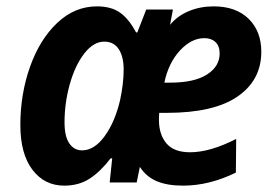

<svg xmlns="http://www.w3.org/2000/svg" viewBox="-20 -574 861 604"><path d="M44 -181Q44 -278 74.5 -364Q105 -450 160 -502Q215 -554 285 -554Q330 -554 358 -534Q386 -514 408 -472H412L440 -544H524L515 -496Q538 -524 574 -539Q610 -554 652 -554Q722 -554 762 -515Q802 -476 802 -411Q802 -322 727.5 -270.5Q653 -219 505 -219H481Q480 -211 480 -197Q480 -151 503.5 -123Q527 -95 578 -95Q641 -95 723 -137L722 -31Q638 10 556 10Q506 10 473 -4Q440 -18 420 -49L410 0H325L333 -76H328Q296 -34 262 -12Q228 10 182 10Q120 10 82 -40Q44 -90 44 -181ZM515 -314Q591 -314 631 -339.5Q671 -365 671 -406Q671 -429 658 -441.5Q645 -454 623 -454Q582 -454 546 -415Q510 -376 497 -314ZM358 -260Q369 -312 369 -355Q369 -396 353.5 -419.5Q338 -443 308 -443Q274 -443 245 -405.5Q216 -368 199.5 -309Q183 -250 183 -189Q183 -145 198 -123Q213 -101 238 -101Q277 -101 309.5 -146Q342 -191 358 -260Z"/></svg>

Font: Noto Sans Display
Style: Bold Italic
Weight: 700
Italic angle: -12°
Designer: Monotype Design team
Foundry: Monotype Imaging Inc.
Version: Version 1.000